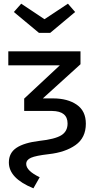

<svg xmlns="http://www.w3.org/2000/svg" viewBox="-20 -805 510 1040"><path d="M161 215Q28 161 28 75Q28 23 69.5 -4.5Q111 -32 194 -42Q277 -51 311.5 -72Q346 -93 346 -136Q346 -203 262 -204H111V-271L304 -451H25V-527H416V-457L212 -272H267Q346 -272 395.5 -238Q445 -204 445 -135Q445 -59 389.5 -19.5Q334 20 244 30Q174 38 148 49.5Q122 61 122 83Q122 120 195 155ZM252 -627H191L55 -740L95 -785L221 -701L348 -785L387 -740Z"/></svg>

Font: Trujillo
Style: Regular
Weight: 400
Designer: Fira Sans original fonts by bBox Type GmbH, Carrois Corporate GbR, & Edenspiekermann AG / Changes by Cristiano Sobral
Foundry: Fira Sans original fonts by bBox Type GmbH, Carrois Corporate GbR, & Edenspiekermann AG / Changes by Cristiano Sobral
Version: Version 4.301;October 17, 2021;FontCreator 14.0.0.2814 64-bi